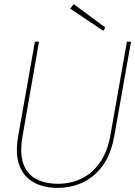

<svg xmlns="http://www.w3.org/2000/svg" viewBox="-20 -903 658 935"><path d="M260 12Q194 12 145 -14.5Q96 -41 74.5 -97Q53 -153 69 -243L150 -700H170L90 -241Q75 -156 94 -104.5Q113 -53 157.5 -30.5Q202 -8 263 -8Q325 -8 378 -34Q431 -60 467.5 -113Q504 -166 518 -246L598 -700H618L537 -243Q521 -153 480.5 -97Q440 -41 383 -14.5Q326 12 260 12ZM483 -753 322 -861 339 -883 493 -769Z"/></svg>

Font: DM Sans 10pt Thin
Style: Italic
Weight: 250
Italic angle: -10°
Version: Version 4.004;gftools[0.9.30]